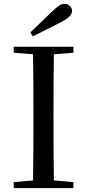

<svg xmlns="http://www.w3.org/2000/svg" viewBox="-20 -974 451 994"><path d="M137 -806 150 -786C200 -810 249 -835 297 -860C340 -882 353 -900 353 -918C353 -937 336 -954 314 -954C296 -954 279 -943 248 -913C214 -880 175 -843 137 -806ZM51 -701 151 -693C153 -593 153 -493 153 -392V-339C153 -239 153 -138 151 -40L51 -31V0H360V-31L259 -40C257 -140 257 -239 257 -340V-392C257 -493 257 -593 259 -693L360 -701V-732H51Z"/></svg>

Font: Noto Serif CJK SC Medium
Style: Regular
Weight: 500
Designer: Ryoko NISHIZUKA 西塚涼子 (kana & ideographs); Frank Grießhammer (Latin, Greek & Cyrillic); Wenlong ZHANG 张文龙 (bopomofo); San
Foundry: Adobe
Version: Version 2.001;hotconv 1.1.0;makeotfexe 2.6.0